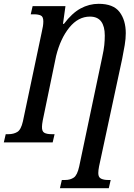

<svg xmlns="http://www.w3.org/2000/svg" viewBox="-38 -746 704 1006"><path d="M276 240 286 197H304Q330 197 348.5 184.5Q367 172 377 126L497 -444Q506 -485 508.5 -510Q511 -535 511 -560Q511 -608 492 -633.5Q473 -659 433 -659Q372 -659 325.5 -602Q279 -545 256 -453L186 -115Q182 -93 182 -83Q181 -58 194 -50.5Q207 -43 232 -43H248L238 0H-18L-8 -43H7Q33 -43 52.5 -54.5Q72 -66 82 -110L181 -579Q185 -596 187 -609Q189 -622 189 -634Q189 -659 175.5 -665Q162 -671 141 -671H123L133 -714H305L292 -621H297Q339 -677 384 -701.5Q429 -726 479 -726Q556 -726 588.5 -683Q621 -640 621 -572Q621 -543 615.5 -510Q610 -477 602 -437L481 126Q479 136 478 145Q477 154 477 161Q477 183 491.5 190Q506 197 527 197H542L532 240Z"/></svg>

Font: Noto Serif ExtraCondensed Medium
Style: Italic
Weight: 500
Width: 2
Italic angle: -12°
Designer: Monotype Design Team
Foundry: Monotype Imaging Inc.
Version: Version 2.013; ttfautohint (v1.8.4.7-5d5b)